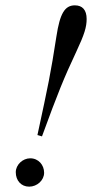

<svg xmlns="http://www.w3.org/2000/svg" viewBox="-20 -687 373 718"><path d="M137 -177C197 -341 219 -395 265 -493C296 -559 304 -586 304 -616C304 -650 288 -667 260 -667C222 -667 204 -636 191 -551C169 -409 161 -372 120 -182ZM145 -41C145 -70 124 -95 93 -95C65 -95 39 -71 39 -43C39 -12 59 11 89 11C119 11 145 -13 145 -41Z"/></svg>

Font: XITS
Style: Italic
Weight: 400
Italic angle: -16.33°
Designer: MicroPress Inc., with final additions and corrections provided by Coen Hoffman, Elsevier (retired)
Version: Version 1.107